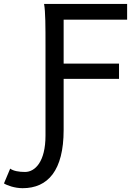

<svg xmlns="http://www.w3.org/2000/svg" viewBox="-118 -733 699 982"><path d="M207.5 -329.6H490.7V-407.7H207.5V-632.3H532.2V-712.9H107.4C114.7 -673.8 114.7 -594.2 114.7 -498V-39.1C114.7 93.3 62 146.5 9.8 146.5C-20.5 146.5 -49.8 141.6 -65.9 129.4L-97.7 205.1C-82 215.3 -42.5 229.5 -2.4 229.5C127 229.5 207.5 139.2 207.5 -68.4Z"/></svg>

Font: Andika
Style: Regular
Weight: 400
Designer: Victor Gaultney, Annie Olsen, Julie Remington, Don Collingsworth, Eric Hays
Foundry: SIL International
Version: Version 1.000